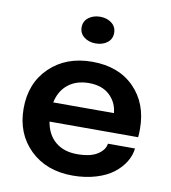

<svg xmlns="http://www.w3.org/2000/svg" viewBox="-85 -832 819 917"><g transform="rotate(10 324.5 -373.0)"><path d="M248 -693.4Q248 -723.1 271 -740.7Q293.9 -758.3 327.1 -758.3Q360.4 -758.3 383.1 -740.7Q405.8 -723.1 405.8 -693.4Q405.8 -663.6 383.1 -646.2Q360.4 -628.9 327.1 -628.9Q293.9 -628.9 271 -646.5Q248 -664.1 248 -693.4ZM599.6 -167.5Q596.2 -133.8 576.9 -102.1Q557.6 -70.3 524.4 -44.7Q491.2 -19 439.9 -3.7Q388.7 11.7 327.6 11.7Q200.2 11.7 121.3 -65.2Q42.5 -142.1 42.5 -264.2Q42.5 -387.2 121.8 -463.6Q201.2 -540 327.6 -540Q455.6 -540 531.2 -463.6Q606.9 -387.2 606.9 -263.2Q606.9 -236.8 605 -223.1H175.3Q185.5 -161.1 226.1 -127Q266.6 -92.8 332 -92.8Q396.5 -92.8 430.7 -115.2Q464.8 -137.7 468.3 -167.5ZM329.1 -437Q269 -437 229 -405.5Q189 -374 176.8 -316.4H471.2Q466.8 -367.7 430.2 -402.3Q393.6 -437 329.1 -437Z"/></g></svg>

Font: Epilogue SemiBold
Style: Regular
Weight: 600
Designer: Tyler Finck
Foundry: Etcetera Type Co
Version: Version 2.112